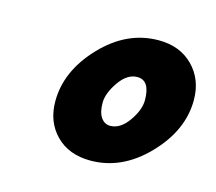

<svg xmlns="http://www.w3.org/2000/svg" viewBox="-62 -801 558 496"><g transform="rotate(15 217.0 -553.0)"><path d="M312 -567Q312 -620 278 -620Q251 -620 229.5 -589Q208 -558 208 -532.5Q208 -507 217.5 -493.5Q227 -480 242 -480Q269 -480 290.5 -510.5Q312 -541 312 -567ZM89 -505Q89 -586 155.5 -656Q222 -726 307 -726Q364 -726 399 -690.5Q434 -655 434 -600Q434 -519 367 -449.5Q300 -380 216 -380Q158 -380 123.5 -415Q89 -450 89 -505Z"/></g></svg>

Font: Kalam
Style: Bold
Weight: 700
Version: Version 2.001;PS 1.0;hotconv 1.0.79;makeotf.lib2.5.61930; tt